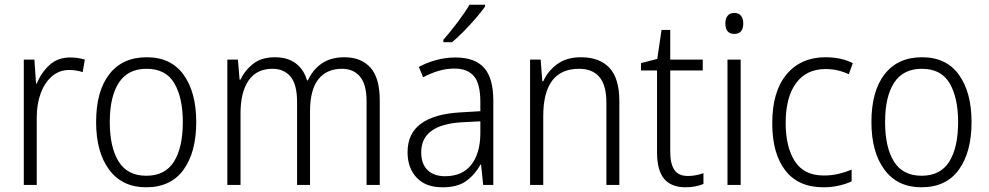

<svg xmlns="http://www.w3.org/2000/svg" viewBox="-20 -851 4196 815"><path d="M278 -607Q312 -607 340 -598L331 -545Q318 -549 304 -551.5Q290 -554 275 -554Q232 -554 201 -527.5Q170 -501 153 -455.5Q136 -410 136 -353V-66H81V-598H126L133 -496H136Q154 -541 189 -574Q224 -607 278 -607Z M813 -333Q813 -205 759 -130.5Q705 -56 600 -56Q499 -56 443.5 -130.5Q388 -205 388 -333Q388 -464 444 -536Q500 -608 603 -608Q706 -608 759.5 -533.5Q813 -459 813 -333ZM446 -333Q446 -226 483.5 -165.5Q521 -105 601 -105Q681 -105 718.5 -165Q756 -225 756 -333Q756 -436 720 -497.5Q684 -559 602 -559Q523 -559 484.5 -500Q446 -441 446 -333Z M1442 -608Q1513 -608 1552.5 -564Q1592 -520 1592 -425V-66H1536V-421Q1536 -493 1508 -526Q1480 -559 1432 -559Q1366 -559 1331 -514Q1296 -469 1296 -379V-66H1241V-418Q1241 -493 1213 -526Q1185 -559 1137 -559Q1069 -559 1035 -509Q1001 -459 1001 -370V-66H945V-598H990L997 -513H1001Q1019 -552 1054.5 -580Q1090 -608 1147 -608Q1201 -608 1235.5 -582Q1270 -556 1283 -510H1287Q1308 -556 1346.5 -582Q1385 -608 1442 -608Z M1913 -607Q1996 -607 2035 -563Q2074 -519 2074 -424V-66H2031L2022 -153H2020Q1996 -110 1959.5 -83Q1923 -56 1858 -56Q1787 -56 1748.5 -97Q1710 -138 1710 -205Q1710 -285 1767.5 -326.5Q1825 -368 1935 -374L2019 -379V-418Q2019 -496 1991.5 -528Q1964 -560 1909 -560Q1876 -560 1843 -550.5Q1810 -541 1776 -523L1758 -567Q1791 -585 1831 -596Q1871 -607 1913 -607ZM1941 -332Q1768 -322 1768 -205Q1768 -155 1795 -129Q1822 -103 1869 -103Q1942 -103 1980 -151Q2018 -199 2019 -283V-336ZM2039 -823Q2024 -802 2000 -774Q1976 -746 1949 -718.5Q1922 -691 1899 -672H1862V-682Q1891 -715 1922 -756Q1953 -797 1973 -831H2039Z M2446 -608Q2525 -608 2567 -563Q2609 -518 2609 -422V-66H2554V-415Q2554 -489 2524.5 -524Q2495 -559 2438 -559Q2286 -559 2286 -358V-66H2230V-598H2275L2282 -506H2286Q2305 -549 2345 -578.5Q2385 -608 2446 -608Z M2900 -104Q2918 -104 2935.5 -107.5Q2953 -111 2966 -116V-70Q2951 -64 2932 -60Q2913 -56 2890 -56Q2830 -56 2799.5 -91.5Q2769 -127 2769 -205V-552H2701V-583L2770 -601L2788 -724H2825V-598H2963V-552H2825V-207Q2825 -156 2842.5 -130Q2860 -104 2900 -104Z M3097 -796Q3116 -796 3125.5 -784Q3135 -772 3135 -752Q3135 -707 3097 -707Q3059 -707 3059 -752Q3059 -772 3068.5 -784Q3078 -796 3097 -796ZM3124 -598V-66H3068V-598Z M3475 -56Q3369 -56 3313.5 -127.5Q3258 -199 3258 -328Q3258 -463 3319 -535.5Q3380 -608 3484 -608Q3518 -608 3547.5 -601.5Q3577 -595 3600 -583L3583 -536Q3535 -558 3485 -558Q3403 -558 3359 -498Q3315 -438 3315 -329Q3315 -227 3354 -166.5Q3393 -106 3477 -106Q3510 -106 3539.5 -113Q3569 -120 3595 -131V-81Q3571 -70 3540.5 -63Q3510 -56 3475 -56Z M4104 -333Q4104 -205 4050 -130.5Q3996 -56 3891 -56Q3790 -56 3734.5 -130.5Q3679 -205 3679 -333Q3679 -464 3735 -536Q3791 -608 3894 -608Q3997 -608 4050.5 -533.5Q4104 -459 4104 -333ZM3737 -333Q3737 -226 3774.5 -165.5Q3812 -105 3892 -105Q3972 -105 4009.5 -165Q4047 -225 4047 -333Q4047 -436 4011 -497.5Q3975 -559 3893 -559Q3814 -559 3775.5 -500Q3737 -441 3737 -333Z"/></svg>

Font: Noto Sans Malayalam UI SemiCondensed Light
Style: Regular
Weight: 300
Width: 4
Designer: Jelle Bosma - Monotype Design Team
Foundry: Monotype Imaging Inc.
Version: Version 2.104; ttfautohint (v1.8.4.7-5d5b)